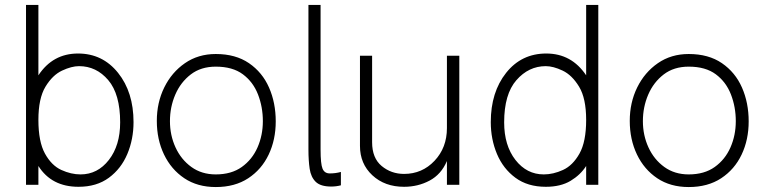

<svg xmlns="http://www.w3.org/2000/svg" viewBox="-20 -749 3089 775"><path d="M305 -45Q374 -45 419.5 -103.5Q465 -162 465 -255Q465 -369 417 -425.5Q369 -482 299 -482Q269 -482 230.5 -464Q192 -446 163.5 -399Q135 -352 135 -265Q135 -177 161.5 -129Q188 -81 227.5 -63Q267 -45 305 -45ZM297 5Q188 5 135 -79V-3H85V-729H135V-445Q193 -533 295 -533Q394 -533 456.5 -455Q519 -377 519 -256Q519 -187 494 -127.5Q469 -68 419.5 -31.5Q370 5 297 5Z M851 6Q777 6 724 -29.5Q671 -65 642 -125.5Q613 -186 613 -261Q613 -335 643 -396Q673 -457 726.5 -494Q780 -531 851 -531Q931 -531 985 -494Q1039 -457 1066 -395.5Q1093 -334 1093 -259Q1093 -185 1064.5 -125Q1036 -65 982 -29.5Q928 6 851 6ZM851 -45Q914 -45 956 -75Q998 -105 1019.5 -154Q1041 -203 1041 -260Q1041 -317 1021.5 -367.5Q1002 -418 960.5 -449Q919 -480 851 -480Q791 -480 750 -448.5Q709 -417 687.5 -367Q666 -317 666 -260Q666 -203 688.5 -154Q711 -105 752.5 -75Q794 -45 851 -45Z M1317 4Q1274 4 1254.5 -15Q1235 -34 1230 -67.5Q1225 -101 1225 -145V-729H1274V-145Q1274 -87 1282 -68Q1290 -49 1311 -49Q1335 -49 1356 -55V-1Q1337 4 1317 4Z M1611 5Q1533 5 1483 -41.5Q1433 -88 1433 -160V-524H1482V-175Q1482 -111 1520.5 -79Q1559 -47 1611 -47Q1684 -47 1734 -100Q1784 -153 1784 -232V-524H1834V-3H1784V-99Q1761 -45 1714 -20Q1667 5 1611 5Z M2175 -45Q2213 -45 2252.5 -63Q2292 -81 2319 -129Q2346 -177 2346 -265Q2346 -352 2317.5 -399Q2289 -446 2251 -464Q2213 -482 2183 -482Q2114 -482 2064.5 -425.5Q2015 -369 2015 -255Q2015 -162 2060.5 -103.5Q2106 -45 2175 -45ZM2183 5Q2110 5 2060.5 -31.5Q2011 -68 1986 -127.5Q1961 -187 1961 -256Q1961 -377 2023 -455Q2085 -533 2185 -533Q2287 -533 2346 -445V-729H2395V-3H2346V-79Q2323 -43 2283 -19Q2243 5 2183 5Z M2760 6Q2686 6 2633 -29.5Q2580 -65 2551 -125.5Q2522 -186 2522 -261Q2522 -335 2552 -396Q2582 -457 2635.5 -494Q2689 -531 2760 -531Q2840 -531 2894 -494Q2948 -457 2975 -395.5Q3002 -334 3002 -259Q3002 -185 2973.5 -125Q2945 -65 2891 -29.5Q2837 6 2760 6ZM2760 -45Q2823 -45 2865 -75Q2907 -105 2928.5 -154Q2950 -203 2950 -260Q2950 -317 2930.5 -367.5Q2911 -418 2869.5 -449Q2828 -480 2760 -480Q2700 -480 2659 -448.5Q2618 -417 2596.5 -367Q2575 -317 2575 -260Q2575 -203 2597.5 -154Q2620 -105 2661.5 -75Q2703 -45 2760 -45Z"/></svg>

Font: LXGW 975 Gothic SC 200W
Style: Regular
Weight: 200
Version: Version 2.01;February 25, 2021